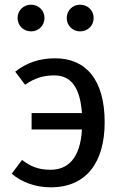

<svg xmlns="http://www.w3.org/2000/svg" viewBox="-20 -788 524 820"><path d="M197 12C349 12 427 -95 427 -266C427 -451 344 -539 216 -539C146 -539 93 -519 45 -482L87 -426C127 -454 165 -466 212 -466C283 -466 322 -415 330 -305H115V-235H330C323 -112 270 -63 196 -63C144 -63 111 -77 74 -105L30 -46C73 -10 130 12 197 12ZM265 -711C265 -679 290 -654 322 -654C355 -654 380 -679 380 -711C380 -743 355 -768 322 -768C290 -768 265 -743 265 -711ZM113 -654C145 -654 170 -679 170 -711C170 -743 145 -768 113 -768C80 -768 55 -743 55 -711C55 -679 80 -654 113 -654Z"/></svg>

Font: FiraGO Unicode
Style: Regular
Weight: 400
Designer: bBox Type
Foundry: bBox Type GmbH
Version: Version 1.001;PS 001.001;hotconv 1.0.88;makeotf.lib2.5.64775